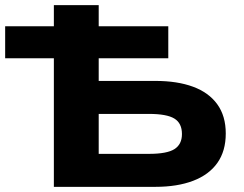

<svg xmlns="http://www.w3.org/2000/svg" viewBox="-30 -725 947 745"><path d="M179 0V-499H-10V-623H179V-705H353V-623H623V-499H353V-411H573Q658 -411 719 -388.5Q780 -366 813 -320.5Q846 -275 846 -207Q846 -139 813.5 -93Q781 -47 719.5 -23.5Q658 0 573 0ZM353 -128H548Q618 -128 647 -146.5Q676 -165 676 -205Q676 -247 646.5 -265Q617 -283 548 -283H353Z"/></svg>

Font: Nunito Sans 7pt SemiExpanded ExtraBold
Style: Regular
Weight: 800
Width: 6
Designer: Vernon Adams
Foundry: Vernon Adams
Version: Version 3.101;gftools[0.9.27]